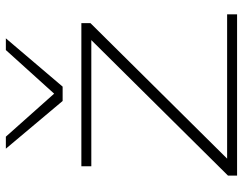

<svg xmlns="http://www.w3.org/2000/svg" viewBox="-107 -723 830 656"><g transform="rotate(-90 308.0 -395.0)"><path d="M36 0V-31L499 -498H68V-532H557V-501L94 -34H587V0ZM505 -790 340 -596H291L128 -790H169L316 -625L465 -790Z"/></g></svg>

Font: Georama Expanded ExtraLight
Style: Regular
Weight: 250
Width: 7
Designer: Jean-Baptiste Levee
Foundry: Production Type
Version: Version 1.001